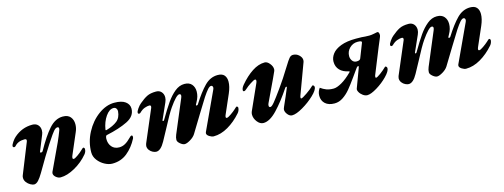

<svg xmlns="http://www.w3.org/2000/svg" viewBox="-17 -955 3901 1487"><g transform="rotate(-15 1933.5 -211.5)"><path d="M57 -57Q57 -69 61 -78L159 -322Q161 -330 161 -332Q161 -343 145 -343Q93 -343 65 -310Q60 -305 54 -305Q50 -305 46.5 -307.5Q43 -310 43 -316Q43 -326 57.5 -347.5Q72 -369 85 -380Q149 -437 233 -437Q262 -437 278 -419.5Q294 -402 294 -376Q294 -357 287 -342L237 -219L236 -216Q236 -214 238.5 -212.5Q241 -211 244 -211Q252 -211 257 -217Q317 -325 367 -381Q417 -437 477 -437Q518 -437 537.5 -413.5Q557 -390 557 -355Q557 -324 544 -295L472 -127Q467 -116 467 -107Q467 -98 476 -98Q485 -98 509 -115Q533 -132 546 -145Q564 -163 569 -163Q572 -163 575.5 -159Q579 -155 579 -150Q579 -128 564 -110Q519 -56 456 -21Q393 14 341 14Q322 14 304.5 -0.5Q287 -15 287 -32Q287 -36 289 -42Q319 -108 341 -153Q397 -267 423 -338Q427 -347 427 -356Q427 -367 415 -367Q401 -367 384.5 -347.5Q368 -328 340 -285L320 -255Q305 -233 267 -170Q229 -107 201 -58Q181 -24 163.5 -5Q146 14 128 14Q117 14 99.5 4.5Q82 -5 69.5 -21.5Q57 -38 57 -57Z M619 -111Q619 -194 659 -269.5Q699 -345 762 -391Q825 -437 890 -437Q949 -437 978.5 -415Q1008 -393 1008 -359Q1008 -298 941 -265Q874 -232 771 -210Q764 -209 762 -201Q760 -195 759.5 -190.5Q759 -186 759 -183Q758 -145 779.5 -119Q801 -93 840 -93Q865 -93 888 -106Q911 -119 936 -145Q947 -157 953 -157Q962 -157 962 -146Q962 -135 959 -131Q926 -67 875.5 -26Q825 15 756 15Q727 15 695 -2Q663 -19 641 -48Q619 -77 619 -111ZM902 -366Q903 -378 895.5 -388.5Q888 -399 874 -399Q840 -399 810.5 -356.5Q781 -314 771 -254V-252Q771 -246 778 -248Q834 -264 866 -289.5Q898 -315 902 -366Z M1043 -48Q1045 -62 1048 -69L1157 -325Q1159 -329 1159 -335Q1159 -346 1146 -346Q1131 -346 1109.5 -338.5Q1088 -331 1067 -310Q1062 -305 1056 -305Q1046 -305 1046 -315Q1045 -325 1060.5 -347Q1076 -369 1090 -380Q1124 -409 1152 -423Q1180 -437 1225 -437Q1252 -437 1267.5 -419.5Q1283 -402 1283 -376Q1283 -358 1274 -338L1217 -210Q1216 -209 1216 -206Q1216 -202 1220 -202Q1226 -202 1229 -208Q1276 -288 1307 -332.5Q1338 -377 1374.5 -407Q1411 -437 1452 -437Q1491 -437 1510.5 -414Q1530 -391 1530 -356Q1530 -316 1507 -276L1498 -259L1497 -255Q1497 -251 1502 -251Q1509 -251 1513 -257Q1567 -343 1613.5 -390Q1660 -437 1719 -437Q1755 -437 1771.5 -418Q1788 -399 1788 -366Q1788 -327 1766 -276L1701 -127Q1695 -114 1695 -107Q1695 -98 1704 -98Q1713 -98 1737.5 -115Q1762 -132 1776 -145Q1794 -163 1799 -163Q1802 -163 1805.5 -159Q1809 -155 1809 -150Q1807 -127 1792 -110Q1743 -54 1684.5 -20Q1626 14 1568 14Q1553 14 1534 2Q1515 -10 1515 -24Q1515 -27 1517 -33L1657 -335Q1662 -345 1662 -352Q1662 -360 1658 -364.5Q1654 -369 1648 -369Q1636 -369 1620.5 -351.5Q1605 -334 1581 -298Q1560 -266 1508 -180Q1435 -59 1424 -42Q1410 -20 1381.5 -3Q1353 14 1336 14Q1320 14 1300 -3Q1280 -20 1281 -35Q1281 -52 1290 -74L1401 -338Q1406 -350 1406 -357Q1406 -370 1393 -370Q1370 -370 1312 -287Q1282 -244 1228 -140Q1194 -76 1178 -48Q1144 14 1108 14Q1096 14 1080.5 6.5Q1065 -1 1054 -15.5Q1043 -30 1043 -48Z M1897 -72Q1897 -84 1902 -96L1993 -299Q1998 -309 1998 -318Q1998 -328 1989 -328Q1980 -328 1951 -309Q1922 -290 1910 -278Q1895 -263 1885 -263Q1877 -263 1877 -273Q1877 -290 1896 -313Q1944 -370 1995 -403.5Q2046 -437 2096 -437Q2116 -437 2135 -414Q2154 -391 2154 -368Q2154 -361 2151 -353Q2130 -305 2089 -220Q2059 -159 2044 -125Q2039 -115 2039 -105Q2039 -92 2051 -92Q2062 -92 2084.5 -119.5Q2107 -147 2150 -207Q2157 -218 2173 -240Q2199 -276 2234 -333L2255 -366Q2280 -407 2293 -422Q2306 -437 2323 -437Q2350 -437 2370.5 -418Q2391 -399 2391 -377Q2391 -372 2389 -364L2296 -113Q2294 -105 2294 -102Q2294 -94 2299 -94Q2309 -94 2346.5 -120Q2384 -146 2404 -166Q2407 -169 2408 -169Q2414 -169 2418 -164Q2422 -159 2422 -153Q2422 -129 2380 -89Q2338 -49 2284 -17.5Q2230 14 2197 14Q2178 14 2162 -5.5Q2146 -25 2146 -44Q2146 -51 2153 -67Q2188 -145 2212 -204L2213 -208Q2213 -212 2209 -212Q2205 -212 2200 -206Q2137 -111 2077.5 -48.5Q2018 14 1967 14Q1940 14 1918.5 -13.5Q1897 -41 1897 -72Z M2733 -56 2789 -206Q2791 -211 2792 -216.5Q2793 -222 2790 -222Q2784 -222 2781 -219.5Q2778 -217 2774 -212Q2770 -207 2769 -205Q2755 -187 2729 -149Q2692 -97 2666 -65.5Q2640 -34 2607.5 -12Q2575 10 2539 10Q2491 10 2464.5 -14Q2438 -38 2438 -78Q2438 -110 2458 -137Q2480 -121 2503.5 -112Q2527 -103 2561 -103Q2587 -103 2626.5 -125.5Q2666 -148 2711 -193Q2718 -200 2708 -202Q2664 -210 2638.5 -236.5Q2613 -263 2613 -304Q2613 -336 2635 -365.5Q2657 -395 2705 -413.5Q2753 -432 2827 -432Q2882 -432 2901 -429L2934 -428Q2949 -428 2971.5 -432.5Q2994 -437 2999 -438Q3014 -438 3014 -410Q3014 -403 3002 -376Q2991 -352 2981 -326L2897 -118Q2895 -110 2895 -107Q2895 -99 2900 -99Q2909 -99 2937 -119.5Q2965 -140 2986 -161Q2989 -164 2990 -164Q2996 -164 3000 -159Q3004 -154 3004 -148Q3004 -124 2966 -85Q2928 -46 2878.5 -16Q2829 14 2800 14Q2783 14 2765.5 1.5Q2748 -11 2738.5 -28Q2729 -45 2733 -56ZM2819 -274 2862 -384Q2865 -390 2865 -395Q2865 -400 2857.5 -402.5Q2850 -405 2832 -405Q2795 -405 2768 -378.5Q2741 -352 2741 -314Q2741 -294 2753 -277Q2765 -260 2787 -260Q2813 -260 2819 -274Z M3067 -48Q3069 -62 3072 -69L3181 -325Q3183 -329 3183 -335Q3183 -346 3170 -346Q3155 -346 3133.5 -338.5Q3112 -331 3091 -310Q3086 -305 3080 -305Q3070 -305 3070 -315Q3069 -325 3084.5 -347Q3100 -369 3114 -380Q3148 -409 3176 -423Q3204 -437 3249 -437Q3276 -437 3291.5 -419.5Q3307 -402 3307 -376Q3307 -358 3298 -338L3241 -210Q3240 -209 3240 -206Q3240 -202 3244 -202Q3250 -202 3253 -208Q3300 -288 3331 -332.5Q3362 -377 3398.5 -407Q3435 -437 3476 -437Q3515 -437 3534.5 -414Q3554 -391 3554 -356Q3554 -316 3531 -276L3522 -259L3521 -255Q3521 -251 3526 -251Q3533 -251 3537 -257Q3591 -343 3637.5 -390Q3684 -437 3743 -437Q3779 -437 3795.5 -418Q3812 -399 3812 -366Q3812 -327 3790 -276L3725 -127Q3719 -114 3719 -107Q3719 -98 3728 -98Q3737 -98 3761.5 -115Q3786 -132 3800 -145Q3818 -163 3823 -163Q3826 -163 3829.5 -159Q3833 -155 3833 -150Q3831 -127 3816 -110Q3767 -54 3708.5 -20Q3650 14 3592 14Q3577 14 3558 2Q3539 -10 3539 -24Q3539 -27 3541 -33L3681 -335Q3686 -345 3686 -352Q3686 -360 3682 -364.5Q3678 -369 3672 -369Q3660 -369 3644.5 -351.5Q3629 -334 3605 -298Q3584 -266 3532 -180Q3459 -59 3448 -42Q3434 -20 3405.5 -3Q3377 14 3360 14Q3344 14 3324 -3Q3304 -20 3305 -35Q3305 -52 3314 -74L3425 -338Q3430 -350 3430 -357Q3430 -370 3417 -370Q3394 -370 3336 -287Q3306 -244 3252 -140Q3218 -76 3202 -48Q3168 14 3132 14Q3120 14 3104.5 6.5Q3089 -1 3078 -15.5Q3067 -30 3067 -48Z"/></g></svg>

Font: EB Garamond ExtraBold
Style: Italic
Weight: 800
Italic angle: -17.2°
Designer: Georg Duffner and Octavio Pardo
Foundry: Georg Duffner
Version: Version 1.000